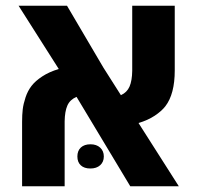

<svg xmlns="http://www.w3.org/2000/svg" viewBox="-20 -650 689 670"><path d="M589.8 -629.9V-404.3Q589.8 -321.8 557.1 -279.3Q543.9 -262.2 520 -246.3Q496.1 -230.5 463.4 -220.7L604 0H434.6L247.1 -312Q224.1 -302.2 215.1 -281.7Q206.1 -261.2 205.6 -226.6V0H57.1V-225.1Q57.1 -249.5 59.3 -268.3Q61.5 -287.1 69.1 -310.1Q76.7 -333 90.1 -350.3Q103.5 -367.7 127.7 -383.5Q151.9 -399.4 185.1 -409.2L44.9 -629.9H213.9L340.8 -414.1L401.9 -317.9Q423.3 -327.6 432.1 -348.1Q440.9 -368.7 441.4 -402.8V-629.9ZM250 -104Q250 -124 262.2 -135.3Q274.4 -146.5 295.7 -146.5Q316.9 -146.5 329.6 -134.8Q342.3 -123 342.3 -104Q342.3 -85 329.6 -73.5Q316.9 -62 295.4 -62Q273.9 -62 262 -73Q250 -84 250 -104Z"/></svg>

Font: Open Sans Hebrew
Style: Bold
Weight: 700
Foundry: Ascender Corporation, Yanek Iontef
Version: Version 2.001;PS 002.001;hotconv 1.0.70;makeotf.lib2.5.58329